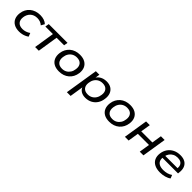

<svg xmlns="http://www.w3.org/2000/svg" viewBox="375 -1983 3646 3646"><g transform="rotate(45 2198.0 -160.0)"><path d="M299 9Q215 9 159 -23Q103 -55 78 -113Q53 -171 63 -248Q70 -304 94.5 -351Q119 -398 158.5 -431Q198 -464 250.5 -482Q303 -500 365 -500Q422 -500 470 -483.5Q518 -467 547 -437L508 -367Q480 -393 443 -406.5Q406 -420 365 -420Q321 -420 286 -407Q251 -394 225 -369.5Q199 -345 183 -312Q167 -279 162 -239Q152 -161 191 -116Q230 -71 312 -71Q352 -71 393 -84.5Q434 -98 469 -124L497 -53Q472 -34 440 -20Q408 -6 372 1.5Q336 9 299 9Z M723 0 788 -413H585L598 -491H1102L1089 -413H887L822 0Z M1369 9Q1284 9 1228 -23Q1172 -55 1147.5 -113.5Q1123 -172 1133 -248Q1140 -305 1165 -351.5Q1190 -398 1229 -431.5Q1268 -465 1319.5 -482.5Q1371 -500 1431 -500Q1515 -500 1571 -468Q1627 -436 1652 -378.5Q1677 -321 1667 -244Q1659 -186 1634.5 -139.5Q1610 -93 1570.5 -59.5Q1531 -26 1480.5 -8.5Q1430 9 1369 9ZM1373 -69Q1428 -69 1469 -92.5Q1510 -116 1536 -157Q1562 -198 1568 -253Q1579 -331 1541.5 -376.5Q1504 -422 1426 -422Q1372 -422 1330.5 -399Q1289 -376 1263.5 -335Q1238 -294 1231 -238Q1221 -160 1258.5 -114.5Q1296 -69 1373 -69Z M1756 180 1863 -491H1958L1942 -384H1934Q1954 -422 1986.5 -448Q2019 -474 2060 -487Q2101 -500 2146 -500Q2222 -500 2272.5 -468Q2323 -436 2345.5 -378.5Q2368 -321 2357 -245Q2348 -169 2310.5 -112Q2273 -55 2213 -23Q2153 9 2074 9Q2006 9 1958 -21.5Q1910 -52 1895 -105H1901L1856 180ZM2064 -69Q2118 -69 2159.5 -92.5Q2201 -116 2226.5 -157Q2252 -198 2259 -253Q2270 -331 2232 -376.5Q2194 -422 2117 -422Q2063 -422 2021.5 -399Q1980 -376 1954.5 -335Q1929 -294 1922 -238Q1911 -160 1949 -114.5Q1987 -69 2064 -69Z M2719 9Q2634 9 2578 -23Q2522 -55 2497.5 -113.5Q2473 -172 2483 -248Q2490 -305 2515 -351.5Q2540 -398 2579 -431.5Q2618 -465 2669.5 -482.5Q2721 -500 2781 -500Q2865 -500 2921 -468Q2977 -436 3002 -378.5Q3027 -321 3017 -244Q3009 -186 2984.5 -139.5Q2960 -93 2920.5 -59.5Q2881 -26 2830.5 -8.5Q2780 9 2719 9ZM2723 -69Q2778 -69 2819 -92.5Q2860 -116 2886 -157Q2912 -198 2918 -253Q2929 -331 2891.5 -376.5Q2854 -422 2776 -422Q2722 -422 2680.5 -399Q2639 -376 2613.5 -335Q2588 -294 2581 -238Q2571 -160 2608.5 -114.5Q2646 -69 2723 -69Z M3134 0 3212 -491H3312L3280 -293H3579L3610 -491H3710L3632 0H3533L3567 -214H3268L3234 0Z M4084 9Q3993 9 3932.5 -22Q3872 -53 3845 -110.5Q3818 -168 3828 -246Q3838 -322 3877.5 -379Q3917 -436 3981.5 -468Q4046 -500 4129 -500Q4208 -500 4259 -469Q4310 -438 4331 -382Q4352 -326 4342 -250L4339 -222H3900L3909 -286H4282L4260 -268Q4268 -319 4255 -355Q4242 -391 4209.5 -410.5Q4177 -430 4126 -430Q4071 -430 4029 -408.5Q3987 -387 3960.5 -349Q3934 -311 3926 -262L3923 -247Q3914 -190 3930 -150Q3946 -110 3987.5 -89Q4029 -68 4094 -68Q4145 -68 4193 -81Q4241 -94 4280 -122L4307 -55Q4267 -24 4206.5 -7.5Q4146 9 4084 9Z"/></g></svg>

Font: Nunito Sans 10pt SemiExpanded Medium
Style: Italic
Weight: 500
Width: 6
Italic angle: -9°
Designer: Vernon Adams
Foundry: Vernon Adams
Version: Version 3.101;gftools[0.9.27]